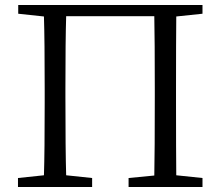

<svg xmlns="http://www.w3.org/2000/svg" viewBox="-20 -749 884 769"><path d="M52 0V-36L156 -47Q159 -142 159 -337V-392Q159 -587 156 -683L53 -694V-729H791V-694L686 -683Q685 -588 685 -392V-337Q685 -143 686 -47L791 -36V0H495V-36L598 -46Q600 -142 600 -364V-392Q600 -588 598 -684H245Q242 -589 242 -392V-364Q242 -144 245 -47L349 -36V0Z"/></svg>

Font: Cactus Classical Serif
Style: Regular
Weight: 400
Designer: Henry Chan (via Glyphwiki)、田海東、宇文滿月
Foundry: Moonlit Owen
Version: Version 1.000